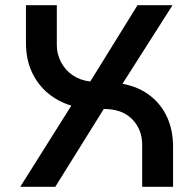

<svg xmlns="http://www.w3.org/2000/svg" viewBox="-20 -720 733 740"><path d="M58 0 255 -313Q204 -328 164.5 -361Q125 -394 102.5 -443Q80 -492 80 -556V-700H199V-546Q199 -511 215.5 -480Q232 -449 261 -429.5Q290 -410 328 -406L510 -700H645L452 -397Q513 -386 557 -352.5Q601 -319 624 -268.5Q647 -218 647 -154V0H528V-162Q528 -221 489.5 -260.5Q451 -300 380 -300L193 0Z"/></svg>

Font: MuseoModerno Thin Medium
Style: Regular
Weight: 500
Version: Version 1.003